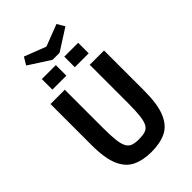

<svg xmlns="http://www.w3.org/2000/svg" viewBox="-305 -1172 1301 1301"><g transform="rotate(-45 345.5 -521.5)"><path d="M345 13Q264 13 206.5 -14.5Q149 -42 119 -112Q89 -182 89 -307V-701H226V-335Q226 -259 231.5 -214Q237 -169 250.5 -146Q264 -123 287 -115.5Q310 -108 346 -108Q381 -108 404.5 -115.5Q428 -123 441 -145.5Q454 -168 459.5 -213.5Q465 -259 465 -335V-701H602V-315Q602 -187 572 -115Q542 -43 485 -15Q428 13 345 13ZM167 -761V-862H301V-761ZM382 -761V-862H515V-761ZM311 -903 157 -1002 189 -1056 341 -997H348L501 -1056L533 -1002L378 -903Z"/></g></svg>

Font: Ruda ExtraBold
Style: Regular
Weight: 800
Designer: Mariela Monsalve and Angelina Sanchez
Foundry: Mariela Monsalve and Angelina Sanchez
Version: Version 2.000